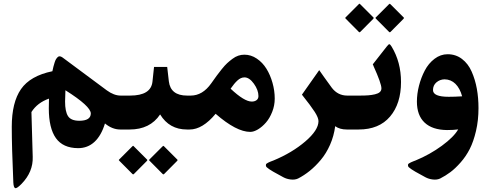

<svg xmlns="http://www.w3.org/2000/svg" viewBox="-20 -688 2601 1020"><path d="M400.4 -46.4Q461.9 -46.4 462.4 -85Q462.4 -123.5 327.6 -208.5Q325.7 -171.4 325.7 -148.4Q325.7 -96.2 341.1 -71.5Q356.4 -46.9 400.4 -46.4ZM621.1 -180.2H627.9Q640.1 -180.2 640.1 -115.7V-69.3Q640.1 0 627.9 0H619.1Q576.2 0 537.6 -32.2Q518.1 32.2 481.9 65.7Q445.8 99.1 395 99.1Q314.5 98.6 276.9 45.7Q239.3 -7.3 239.3 -112.3Q239.3 -128.9 240.2 -164.1Q178.7 -142.6 147 -92.8L153.8 145Q156.7 225.1 94.2 289.1Q69.8 314 61 311.5Q52.2 309.1 50.8 281.2Q42.5 93.3 42.5 -14.2Q42.5 -144 91.6 -214.6Q140.6 -285.2 258.3 -309.6Q261.2 -324.2 263.7 -333.5Q266.1 -342.8 269.8 -354.7Q273.4 -366.7 277.3 -373Q281.2 -379.4 286.4 -384.5Q291.5 -389.6 297.9 -388.9Q304.2 -388.2 312 -382.8L547.4 -208Q585.4 -180.2 621.1 -180.2Z M851.6 89.4 921.4 159.2Q923.8 161.1 923.8 162.1Q923.8 163.1 920.9 167L852.1 236.3Q848.1 240.2 844.2 236.3L775.9 167.5Q772 163.6 771.7 162.6Q771.5 161.6 774.4 158.7L843.8 89.4Q847.2 86.4 848.1 86.7Q849.1 86.9 851.6 89.4ZM690.9 89.4 760.7 159.2Q762.7 161.1 762.9 162.1Q763.2 163.1 760.3 167L691.4 236.3Q687.5 240.2 683.6 236.3L615.2 167.5Q611.3 163.6 611.1 162.6Q610.8 161.6 613.8 158.7L683.1 89.4Q685.1 87.4 686.3 86.9Q687.5 86.4 688.2 86.9Q689 87.4 690.9 89.4ZM623 -180.2H670.9Q782.2 -180.2 790 -254.4L798.3 -332.5H868.2L877 -255.9Q886.2 -180.2 974.1 -180.2H983.4Q995.6 -180.2 995.6 -115.7V-69.3Q995.6 0 983.4 0H973.1Q879.4 0 830.6 -80.1Q777.3 0 668.5 0H623Q596.2 0 596.2 -75.2V-109.4Q596.2 -180.2 623 -180.2Z M978.5 0Q951.7 0 951.7 -75.2V-109.4Q951.7 -180.2 978.5 -180.2H993.2Q1056.2 -180.2 1102.1 -245.1Q1121.1 -272 1130.9 -285.4Q1140.6 -298.8 1157.7 -320.1Q1174.8 -341.3 1186.8 -352.3Q1198.7 -363.3 1214.6 -375.2Q1230.5 -387.2 1246.1 -392.3Q1261.7 -397.5 1278.3 -397.5Q1313.5 -397.5 1344.2 -376.7Q1375 -356 1395.5 -322.8Q1416 -289.6 1427.7 -247.8Q1439.5 -206.1 1439.5 -164.1Q1439.5 -127.4 1426 -93.5Q1412.6 -59.6 1392.8 -36.9Q1373 -14.2 1350.6 -0.7Q1328.1 12.7 1309.6 12.7Q1235.8 12.7 1125.5 -83.5Q1056.2 0 987.3 0ZM1317.4 -148.4Q1333 -148.4 1343 -156Q1353 -163.6 1353 -177.7Q1353 -209.5 1328.9 -243.2Q1304.7 -276.9 1278.8 -276.9Q1259.3 -276.9 1241.7 -260.7Q1224.1 -244.6 1205.1 -216.8Q1277.8 -148.4 1317.4 -148.4Z M1760.7 -17.6Q1753.9 34.7 1733.4 81.1Q1712.9 127.4 1684.1 161.6Q1655.3 195.8 1625.2 220Q1595.2 244.1 1563.5 260.3Q1546.9 268.1 1524.9 265.6Q1502.9 263.2 1484.9 253.4L1431.6 224.1Q1418.9 216.8 1410.4 210.9Q1401.9 205.1 1397.2 200.7Q1392.6 196.3 1392.6 191.9Q1392.6 187.5 1393.1 185.1Q1393.6 182.6 1399.4 179.2Q1405.3 175.8 1408.2 174.3Q1411.1 172.9 1420.4 169.2Q1429.7 165.5 1432.6 164.6Q1531.7 123.5 1601.8 63.5Q1671.9 3.4 1671.9 -44.4Q1671.9 -62.5 1652.1 -93.5Q1632.3 -124.5 1584 -185.1L1675.8 -315.4Q1677.2 -313.5 1702.4 -277.6Q1727.5 -241.7 1743.2 -221.2Q1774.9 -180.2 1824.7 -180.2H1834.5Q1846.7 -180.2 1846.7 -109.4V-69.3Q1846.7 0 1834.5 0H1822.3Q1784.7 0 1760.7 -17.6Z M2110.4 -252.4Q2110.4 -137.2 2052 -68.6Q1993.7 0 1885.3 0H1832.5Q1805.7 0 1805.7 -75.2V-109.4Q1805.7 -180.2 1832.5 -180.2H1892.1Q1918 -180.2 1936.5 -181.6Q1955.1 -183.1 1971.9 -187Q1988.8 -190.9 1997.6 -198.7Q2006.3 -206.5 2006.3 -218.8Q2006.3 -244.1 1964.4 -336.9Q1963.9 -338.9 1963.4 -340.1Q1962.9 -341.3 1961.9 -343Q1960.9 -344.7 1960.4 -346.2L2034.7 -440.9Q2043.9 -453.1 2048.3 -453.1Q2052.7 -453.1 2060.5 -440.4Q2110.4 -357.9 2110.4 -252.4ZM2054.2 -665.5 2124 -595.7Q2126.5 -593.8 2126.5 -592.8Q2126.5 -591.8 2123.5 -587.9L2054.7 -518.6Q2050.8 -514.6 2046.9 -518.6L1978.5 -587.4Q1974.6 -591.3 1974.4 -592.3Q1974.1 -593.3 1977.1 -596.2L2046.4 -665.5Q2049.8 -668.5 2050.8 -668.2Q2051.8 -668 2054.2 -665.5ZM1893.6 -665.5 1963.4 -595.7Q1965.3 -593.8 1965.6 -592.8Q1965.8 -591.8 1962.9 -587.9L1894 -518.6Q1890.1 -514.6 1886.2 -518.6L1817.9 -587.4Q1814 -591.3 1813.7 -592.3Q1813.5 -593.3 1816.4 -596.2L1885.7 -665.5Q1887.7 -667.5 1888.9 -668Q1890.1 -668.5 1890.9 -668Q1891.6 -667.5 1893.6 -665.5Z M2414.1 -0.5Q2389.2 2.9 2354.5 2.9Q2276.9 2 2235.8 -36.6Q2194.8 -75.2 2194.8 -148.4Q2194.8 -189 2205.8 -232.2Q2216.8 -275.4 2236.6 -313.2Q2256.3 -351.1 2288.3 -375.5Q2320.3 -399.9 2357.9 -399.9Q2401.4 -399.9 2434.3 -374.8Q2467.3 -349.6 2485.8 -307.4Q2504.4 -265.1 2513.2 -216.6Q2522 -168 2522 -113.8Q2522 -48.8 2508.8 7.6Q2495.6 64 2475.6 103.3Q2455.6 142.6 2427.2 174.8Q2398.9 207 2373 226.3Q2347.2 245.6 2318.4 260.3Q2301.8 268.1 2279.8 265.6Q2257.8 263.2 2239.7 253.4L2186.5 224.1Q2173.8 216.8 2165.3 210.9Q2156.7 205.1 2152.1 200.7Q2147.5 196.3 2147.5 191.9Q2147.5 187.5 2147.9 185.1Q2148.4 182.6 2154.5 179.2Q2160.6 175.8 2163.3 174.3Q2166 172.9 2175.3 169.2Q2184.6 165.5 2187.5 164.6Q2264.2 132.8 2327.6 86.2Q2391.1 39.6 2414.1 -0.5ZM2280.3 -209.5Q2280.3 -173.8 2363.8 -173.8Q2396 -173.8 2435.1 -176.3Q2423.3 -219.2 2399.4 -242.7Q2375.5 -266.1 2341.8 -266.6Q2316.9 -266.1 2298.6 -250.5Q2280.3 -234.9 2280.3 -209.5Z"/></svg>

Font: Sahel FD-WOL
Style: Bold-FD-WOL
Weight: 700
Foundry: Saber Rastikerdar (saber.rastikerdar@gmail.com)
Version: Version 2.0.2